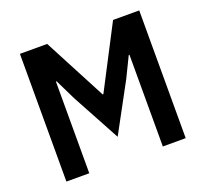

<svg xmlns="http://www.w3.org/2000/svg" viewBox="-120 -842 1057 986"><g transform="rotate(-20 408.0 -349.0)"><path d="M609 -501H605L551 -390L408 -126L265 -390L211 -501H207V0H82V-698H231L410 -357H414L591 -698H734V0H609Z"/></g></svg>

Font: IBMPlexSans-SemiBold
Style: Regular
Weight: 600
Designer: Mike Abbink, Paul van der Laan, Pieter van Rosmalen
Foundry: Bold Monday
Version: Version 3.1